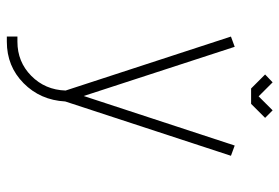

<svg xmlns="http://www.w3.org/2000/svg" viewBox="-148 -670 818 562"><g transform="rotate(90 261.0 -389.0)"><path d="M102 0H87V-31H102Q161 -31 202 -71.5Q243 -112 245 -172L87 -656L117 -667L261 -225L406 -667L436 -656L277 -171Q273 -98 223.5 -49Q174 0 102 0ZM284 -715H239L198 -756L221 -778L262 -737L303 -778L325 -756Z"/></g></svg>

Font: Zector
Style: Regular
Weight: 400
Designer: GGBot
Version: 0.72